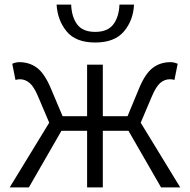

<svg xmlns="http://www.w3.org/2000/svg" viewBox="-20 -811 822 831"><path d="M193 -280 145 -393Q127 -436 108 -452Q89 -468 66 -468Q58 -468 47 -465L33 -535Q49 -542 63 -542Q107 -542 139.5 -518Q172 -494 199 -431L251 -308H357V-531H425V-308H532L583 -431Q609 -493 641.5 -517.5Q674 -542 718 -542Q733 -542 749 -535L735 -465Q726 -468 716 -468Q692 -468 673.5 -452Q655 -436 637 -393L589 -280L760 0H677L536 -245H425V0H357V-245H246L105 0H22ZM225 -791H288Q290 -738 314 -705.5Q338 -673 392 -673Q446 -673 470.5 -705.5Q495 -738 497 -791H560Q557 -723 516.5 -675Q476 -627 392 -627Q308 -627 268.5 -675Q229 -723 225 -791Z"/></svg>

Font: Nebula Sans Book
Style: Regular
Weight: 400
Designer: Paul D. Hunt for Adobe (as Source Sans)
Foundry: Nebula Entertainment & Broadcasting LLC
Version: Version 1.010